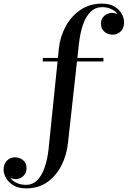

<svg xmlns="http://www.w3.org/2000/svg" viewBox="-205 -780 705 1060"><path d="M-60.5 260Q-102.5 260 -130 243.8Q-157.5 227.5 -171.2 203.8Q-185 180 -185 157Q-185 135 -176.2 119.8Q-167.5 104.5 -153 96.5Q-138.5 88.5 -121.5 88.5Q-107.5 88.5 -92.8 94.8Q-78 101 -68.2 114.5Q-58.5 128 -58.5 149.5Q-58.5 169 -68 182.2Q-77.5 195.5 -91.2 202.2Q-105 209 -119.5 209Q-132.5 209 -147.5 203.2Q-162.5 197.5 -173.2 186Q-184 174.5 -184 157H-165Q-165 173.5 -157.5 188.5Q-150 203.5 -136.2 215.2Q-122.5 227 -103.2 233.8Q-84 240.5 -60 240.5Q-25.5 240.5 -0.2 215.8Q25 191 41 146Q57 101 63.5 40L120 -511.5Q126.5 -576.5 157 -633.2Q187.5 -690 238.5 -725Q289.5 -760 358 -760Q400 -760 427 -743.8Q454 -727.5 467 -703.8Q480 -680 480 -657.5Q480 -624.5 461.2 -606.5Q442.5 -588.5 417 -588.5Q403 -588.5 388 -594.8Q373 -601 362.8 -614.5Q352.5 -628 352.5 -649.5Q352.5 -669 362 -682.2Q371.5 -695.5 385.5 -702.2Q399.5 -709 413.5 -709Q425.5 -709 441 -703.2Q456.5 -697.5 467.8 -686.2Q479 -675 479 -657.5H460Q460 -673.5 453 -688.2Q446 -703 432.8 -714.8Q419.5 -726.5 400.8 -733.5Q382 -740.5 358.5 -740.5Q322.5 -740.5 296.2 -715.8Q270 -691 254 -646.2Q238 -601.5 231 -540L170 11.5Q163 76 134.5 132.8Q106 189.5 57 224.8Q8 260 -60.5 260ZM31.5 -440.5V-460H366V-440.5Z"/></svg>

Font: Bodoni Moda 11pt Medium
Style: Regular
Weight: 500
Designer: Owen Earl
Foundry: indestructible type
Version: Version 2.004